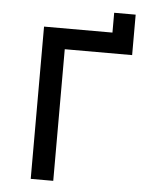

<svg xmlns="http://www.w3.org/2000/svg" viewBox="-56 -871 713 917"><g transform="rotate(5 300.0 -412.5)"><path d="M126 0V-730H454V-825H557V-631H234V0Z"/></g></svg>

Font: JetBrains Mono SemiBold
Style: Regular
Weight: 472
Monospace: yes
Designer: Philipp Nurullin, Konstantin Bulenkov
Foundry: JetBrains
Version: Version 2.305; ttfautohint (v1.8.4.7-5d5b)